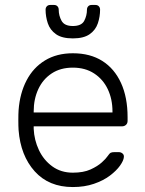

<svg xmlns="http://www.w3.org/2000/svg" viewBox="-20 -745 586 775"><path d="M274 10Q177 10 120 -53.5Q63 -117 55 -220Q54 -235 54 -260Q54 -285 55 -300Q60 -368 87 -420Q114 -472 161.5 -501Q209 -530 274 -530Q344 -530 393 -499Q442 -468 468.5 -410Q495 -352 495 -272V-257Q495 -247 488.5 -241Q482 -235 472 -235H116Q116 -235 116 -231Q116 -227 116 -225Q118 -180 137 -139.5Q156 -99 191 -73.5Q226 -48 274 -48Q317 -48 345.5 -61Q374 -74 391 -89.5Q408 -105 413 -113Q422 -126 427 -128.5Q432 -131 443 -131H459Q468 -131 474.5 -125.5Q481 -120 480 -111Q479 -97 464.5 -76.5Q450 -56 423.5 -36Q397 -16 359 -3Q321 10 274 10ZM116 -291H434V-295Q434 -345 415 -385Q396 -425 360 -448.5Q324 -472 274 -472Q224 -472 188.5 -448.5Q153 -425 134.5 -385Q116 -345 116 -295ZM274 -590Q230 -590 206 -607Q182 -624 173 -651Q164 -678 164 -706Q164 -714 169 -719.5Q174 -725 183 -725H198Q207 -725 212 -719.5Q217 -714 217 -706Q217 -682 228.5 -661Q240 -640 274 -640Q309 -640 320 -661Q331 -682 331 -706Q331 -714 336 -719.5Q341 -725 350 -725H365Q374 -725 379 -719.5Q384 -714 384 -706Q384 -678 375 -651Q366 -624 342 -607Q318 -590 274 -590Z"/></svg>

Font: Rubik Light
Style: Regular
Weight: 300
Designer: Hubert and Fischer
Foundry: Hubert and Fischer
Version: Version 2.300;gftools[0.9.30]